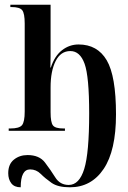

<svg xmlns="http://www.w3.org/2000/svg" viewBox="-20 -556 544 816"><path d="M68 240Q68 164 108 164Q134 164 153 183Q172 202 199 221Q226 240 277 240Q368 240 420.5 162Q473 84 473 -70Q473 -233 433.5 -300Q394 -367 314 -367Q275 -367 243.5 -342.5Q212 -318 196 -269H194Q195 -292 195 -315.5Q195 -339 195 -362V-536H24V-526H29Q64 -526 74.5 -512.5Q85 -499 85 -456V-82Q85 -38 73.5 -24Q62 -10 24 -10H17V0H256V-10H249Q215 -10 205 -23Q195 -36 195 -79V-185Q195 -254 216.5 -296.5Q238 -339 279 -339Q320 -339 339.5 -285Q359 -231 359 -74Q359 94 338 162Q317 230 272 230Q235 230 215 198Q195 166 171 134.5Q147 103 97 103Q63 103 39 122.5Q15 142 15 180Q15 206 28 223Q41 240 68 240Z"/></svg>

Font: Noto Serif Display Condensed Semi
Style: Regular
Weight: 600
Width: 3
Designer: Monotype Design Team
Foundry: Monotype Imaging Inc.
Version: Version 1.900